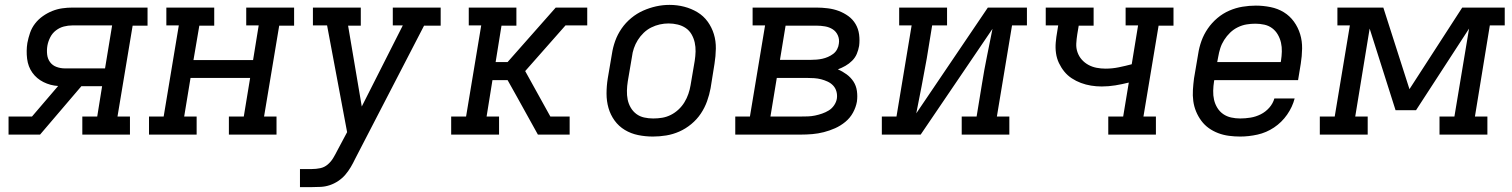

<svg xmlns="http://www.w3.org/2000/svg" viewBox="-20 -551 6190 786"><path d="M15 0V-74H111L218 -199Q186 -201 158 -215Q130 -229 112.5 -253.5Q95 -278 91 -310.5Q87 -343 92 -375Q96 -396 103 -416.5Q110 -437 123.5 -454.5Q137 -472 155.5 -485Q174 -498 194 -506Q214 -514 235 -517Q256 -520 277 -520H584V-446H523L461 -74H512V0H317V-74H378L398 -198H313L144 0ZM246 -271H410L439 -447H277Q259 -447 241.5 -442.5Q224 -438 209 -426.5Q194 -415 185.5 -398Q177 -381 174 -364Q171 -346 173 -328Q175 -310 185 -296.5Q195 -283 211.5 -277Q228 -271 246 -271Z M590 0V-74H650L712 -447H661V-520H857V-446H796L772 -305H1016L1039 -447H988V-520H1184V-446H1123L1061 -74H1112V0H917V-74H978L1004 -232H760L734 -74H785V0Z M1208 215V141H1257Q1274 141 1291 137.5Q1308 134 1321.5 122.5Q1335 111 1344 96Q1353 81 1361 65L1401 -10L1319 -447H1261V-520H1457V-446H1405L1461 -115L1629 -447H1588V-520H1784V-446H1716L1434 99Q1426 116 1416 133Q1406 150 1393.5 164.5Q1381 179 1364.5 190Q1348 201 1330 207Q1312 213 1293.5 214Q1275 215 1257 215Z M1827 0V-74H1888L1950 -447H1899V-520H2094V-446H2033L2009 -297H2058L2255 -520H2384V-447H2295L2130 -260L2233 -74H2312V0H2182L2095 -157L2058 -223H1996L1972 -74H2023V0Z M2653 8Q2622 8 2592.5 2Q2563 -4 2538 -19Q2513 -34 2496 -57.5Q2479 -81 2471 -109Q2463 -137 2463 -168Q2463 -199 2468 -230L2485 -330Q2489 -357 2498.5 -383.5Q2508 -410 2524.5 -434Q2541 -458 2564 -477Q2587 -496 2613 -507.5Q2639 -519 2666 -525Q2693 -531 2721 -531Q2752 -531 2781 -523.5Q2810 -516 2835 -501Q2860 -486 2877 -462.5Q2894 -439 2902.5 -411Q2911 -383 2910.5 -352Q2910 -321 2905 -290L2889 -190Q2884 -163 2874.5 -136.5Q2865 -110 2849 -86Q2833 -62 2810 -43Q2787 -24 2761 -12.5Q2735 -1 2707.5 3.5Q2680 8 2653 8ZM2654 -66Q2673 -66 2691 -69Q2709 -72 2726 -80.5Q2743 -89 2757.5 -102.5Q2772 -116 2782 -132.5Q2792 -149 2798 -166.5Q2804 -184 2807 -202L2824 -302Q2827 -321 2827.5 -340Q2828 -359 2824 -377Q2820 -395 2811 -410.5Q2802 -426 2787.5 -436Q2773 -446 2754.5 -450.5Q2736 -455 2717 -455Q2699 -455 2681 -451Q2663 -447 2646 -438.5Q2629 -430 2615 -416.5Q2601 -403 2591 -387Q2581 -371 2575 -353.5Q2569 -336 2567 -318L2550 -218Q2547 -199 2546.5 -180Q2546 -161 2549.5 -143.5Q2553 -126 2562 -110.5Q2571 -95 2585 -84.5Q2599 -74 2617 -70Q2635 -66 2654 -66Z M2990 0V-74H3050L3112 -447H3061V-520H3322Q3345 -520 3369 -517Q3393 -514 3414 -506Q3435 -498 3453 -485Q3471 -472 3482.5 -452.5Q3494 -433 3497 -409.5Q3500 -386 3497 -363Q3494 -346 3487.5 -330.5Q3481 -315 3468.5 -302.5Q3456 -290 3441 -281.5Q3426 -273 3410 -267Q3429 -259 3446 -246.5Q3463 -234 3474 -217Q3485 -200 3488 -178.5Q3491 -157 3488 -135Q3484 -112 3472 -90Q3460 -68 3440.5 -52Q3421 -36 3398.5 -26Q3376 -16 3352.5 -10Q3329 -4 3305.5 -2Q3282 0 3259 0ZM3173 -306H3300Q3312 -306 3323.5 -307Q3335 -308 3346.5 -310.5Q3358 -313 3369.5 -318Q3381 -323 3391 -330.5Q3401 -338 3407 -349.5Q3413 -361 3414 -372Q3417 -390 3410 -406Q3403 -422 3389 -431Q3375 -440 3357.5 -443Q3340 -446 3322 -446H3196ZM3259 -74Q3273 -74 3287.5 -74.5Q3302 -75 3316.5 -78Q3331 -81 3345.5 -86Q3360 -91 3373 -99Q3386 -107 3395 -120.5Q3404 -134 3406 -148Q3408 -163 3404 -177Q3400 -191 3390.5 -201Q3381 -211 3368 -217Q3355 -223 3341.5 -226.5Q3328 -230 3313 -231Q3298 -232 3283 -232H3160L3134 -74Z M3590 0V-74H3650L3712 -447H3661V-520H3857V-447H3796L3774 -312Q3764 -255 3753 -199Q3742 -143 3731 -87L4024 -520H4184V-447H4123L4061 -74H4112V0H3917V-74H3978L4000 -208Q4009 -265 4020.5 -321Q4032 -377 4043 -433L3749 0Z M4517 0V-74H4578L4601 -213Q4573 -206 4545.5 -201.5Q4518 -197 4490 -197Q4468 -197 4446.5 -200.5Q4425 -204 4405 -211.5Q4385 -219 4367.5 -230.5Q4350 -242 4337 -258Q4324 -274 4315 -293Q4306 -312 4303 -333.5Q4300 -355 4302 -377.5Q4304 -400 4308 -422L4312 -447H4261V-520H4457V-446H4396L4390 -410Q4387 -391 4386 -372.5Q4385 -354 4391 -337Q4397 -320 4408.5 -307Q4420 -294 4435.5 -285.5Q4451 -277 4469 -273.5Q4487 -270 4506 -270Q4533 -270 4560 -275.5Q4587 -281 4613 -288L4639 -447H4588V-520H4784V-446H4723L4661 -74H4712V0Z M5057 8Q5034 8 5011 5Q4988 2 4967 -6Q4946 -14 4928.5 -26.5Q4911 -39 4898 -56.5Q4885 -74 4876.5 -94.5Q4868 -115 4865 -137.5Q4862 -160 4863.5 -183.5Q4865 -207 4868 -230L4885 -330Q4889 -357 4898.5 -383.5Q4908 -410 4924.5 -434Q4941 -458 4963.5 -477Q4986 -496 5012.5 -507.5Q5039 -519 5066.5 -523.5Q5094 -528 5121 -528Q5151 -528 5181 -522Q5211 -516 5235.5 -501Q5260 -486 5277 -462.5Q5294 -439 5302.5 -411Q5311 -383 5310.5 -352Q5310 -321 5305 -290L5294 -223H4951L4950 -218Q4947 -199 4946.5 -179.5Q4946 -160 4950 -142.5Q4954 -125 4963.5 -109.5Q4973 -94 4987.5 -84Q5002 -74 5020 -70Q5038 -66 5057 -66Q5078 -66 5099.5 -69.5Q5121 -73 5141 -83Q5161 -93 5176 -110Q5191 -127 5197 -148H5280Q5271 -113 5249 -81.5Q5227 -50 5195.5 -29Q5164 -8 5128 0Q5092 8 5057 8ZM4963 -297H5223L5224 -302Q5227 -321 5227.5 -340Q5228 -359 5224 -376.5Q5220 -394 5211 -409.5Q5202 -425 5188 -435.5Q5174 -446 5156 -450Q5138 -454 5119 -454Q5101 -454 5083 -451Q5065 -448 5047.5 -439.5Q5030 -431 5016 -417.5Q5002 -404 4991.5 -387.5Q4981 -371 4975.5 -353.5Q4970 -336 4967 -318Z M5383 0V-74H5444L5506 -447H5455V-520H5643L5750 -186L5966 -520H6140V-447H6079L6018 -74H6069V0H5873V-74H5934L5994 -434L5777 -100H5693L5587 -434L5528 -74H5579V0Z"/></svg>

Font: Iosevka Etoile Oblique
Style: Regular
Weight: 400
Italic angle: -9°
Designer: Belleve Invis
Foundry: Belleve Invis
Version: Version 15.5.2; ttfautohint (v1.8.4)